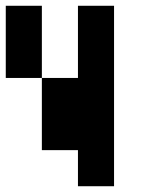

<svg xmlns="http://www.w3.org/2000/svg" viewBox="-20 -520 540 665"><path d="M250 0H125V-250H0V-500H125V-250H250V-500H375V125H250Z"/></svg>

Font: Tiny5
Style: Regular
Weight: 400
Designer: Stefan Schmidt
Foundry: Made with Bits'n'Picas by Kreative Software
Version: Version 1.002; ttfautohint (v1.8.4.7-5d5b)